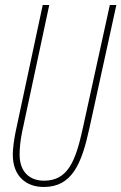

<svg xmlns="http://www.w3.org/2000/svg" viewBox="-20 -734 483 764"><path d="M154 10C267 10 305 -82 336 -225L443 -714H417L310 -226C281 -92 250 -15 155 -15C98 -15 58 -50 58 -119C58 -143 61 -175 68 -209L176 -714H150L42 -209C35 -174 31 -142 31 -118C31 -34 83 10 154 10Z"/></svg>

Font: Noto Sans ExtraCondensed Thin
Style: Italic
Weight: 100
Width: 2
Italic angle: -12°
Designer: Monotype Design Team
Foundry: Monotype Imaging Inc.
Version: Version 2.013